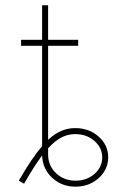

<svg xmlns="http://www.w3.org/2000/svg" viewBox="-20 -696 478 726"><path d="M139.2 -676.1H161.9V-545.5H275.6V-522.7H161.9V-167.3Q187.1 -190.7 212 -201.2Q236.9 -211.6 264.2 -211.6Q317.1 -211.6 353.2 -179.3Q389.2 -147 389.2 -100.9Q389.2 -70.3 372.7 -45.1Q356.2 -19.9 328.3 -5Q300.4 9.9 265.6 9.9Q213.4 9.9 177.2 -23.8Q141 -57.5 139.2 -108Q109.4 -68.5 71 -1.4L51.1 -12.8Q100.9 -99.1 139.2 -143.5V-522.7H59.7V-545.5H139.2ZM161.9 -135.3V-112.2Q161.9 -69.6 191.8 -41.2Q221.6 -12.8 265.6 -12.8Q308.2 -12.8 337.4 -38.5Q366.5 -64.3 366.5 -100.9Q366.5 -137.4 337 -163.2Q307.5 -188.9 264.2 -188.9Q237.2 -188.9 212.7 -176.5Q188.2 -164.1 161.9 -135.3Z"/></svg>

Font: Inter Thin BETA
Style: Regular
Weight: 100
Designer: Rasmus Andersson
Foundry: rsms
Version: Version 3.011;git-f93a4a705